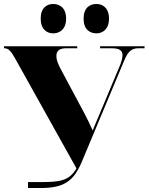

<svg xmlns="http://www.w3.org/2000/svg" viewBox="-20 -947 748 967"><path d="M466 -779C496 -779 529 -799 529 -853C529 -908 496 -927 466 -927C432 -927 401 -908 401 -853C401 -799 432 -779 466 -779ZM248 -779C280 -779 313 -799 313 -853C313 -908 280 -927 248 -927C216 -927 185 -908 185 -853C185 -799 216 -779 248 -779ZM121 0H183C300 0 350 -32 392 -132L606 -643C625 -689 643 -704 679 -704H708V-714H484V-704H540C579 -704 597 -695 597 -669C597 -655 592 -635 581 -610L482 -374C470 -345 459 -321 447 -290C433 -321 419 -349 404 -378L288 -595C274 -622 264 -641 264 -666C264 -694 284 -704 314 -704H369V-714H0V-704H2C23 -704 36 -689 57 -651L365 -99C328 -34 277 -30 180 -30H121Z"/></svg>

Font: Noto Serif Display Black
Style: Regular
Weight: 900
Designer: Monotype Design Team
Foundry: Monotype Imaging Inc.
Version: Version 2.009